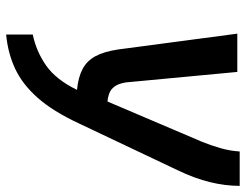

<svg xmlns="http://www.w3.org/2000/svg" viewBox="-110 -474 821 642"><g transform="rotate(90 301.0 -153.5)"><path d="M96 237V148Q153 136 200 103Q247 70 281 0Q239 -4 211.5 -18.5Q184 -33 168.5 -61.5Q153 -90 146 -137L93 -536H221L256 -164Q260 -139 269.5 -126Q279 -113 292.5 -108Q306 -103 320 -102L455 -419Q466 -446 475.5 -478.5Q485 -511 487 -544H602Q602 -496 589.5 -444.5Q577 -393 549 -335L393 -6Q353 80 308 131Q263 182 211 206.5Q159 231 96 237Z"/></g></svg>

Font: Exo Thin SemiBold
Style: Italic
Weight: 600
Italic angle: -9°
Version: Version 2.000